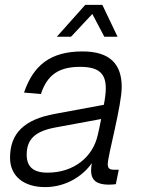

<svg xmlns="http://www.w3.org/2000/svg" viewBox="-20 -752 579 784"><path d="M212 -602H270L357 -695L406 -602H460L398 -732H328ZM352 -56C352 -14 377 2 425 2C435 2 446 1 453 0L465 -59H445C428 -59 420 -64 420 -82C420 -116 477 -321 477 -397C477 -489 430 -542 317 -542C184 -542 116 -484 78 -374L147 -368C173 -447 221 -479 307 -479C386 -479 412 -450 412 -391C412 -374 409 -349 404 -324L204 -287C77 -264 21 -206 21 -108C21 -32 78 12 164 12C246 12 316 -30 355 -86C353 -76 352 -65 352 -56ZM89 -120C89 -185 125 -217 209 -232L393 -266C388 -240 383 -216 379 -200C359 -111 282 -47 174 -47C115 -47 89 -72 89 -120Z"/></svg>

Font: Geist Light
Style: Italic
Weight: 300
Italic angle: -12°
Designer: Basement.studio, Andrés Briganti, Mateo Zaragoza
Foundry: Basement.studio, Vercel, Andrés Briganti, Guido Ferreyra, Mateo Zaragoza
Version: Version 1.500